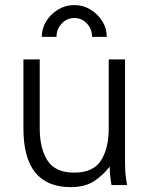

<svg xmlns="http://www.w3.org/2000/svg" viewBox="-20 -748 600 776"><path d="M140.6 -507.8V-228.5Q140.6 -148.4 171.9 -99.4Q203.1 -50.3 280.3 -50.3Q356.9 -50.3 388.2 -99.4Q419.4 -148.4 419.4 -228.5V-507.8H485.4V-88.4Q485.4 -51.8 489.5 -25.9Q493.7 0 493.7 0H430.7Q430.7 0 427 -23.4Q423.3 -46.9 423.3 -74.7Q397.9 -41 361.1 -16.4Q324.2 8.3 265.6 8.3Q74.7 8.3 74.7 -228.5V-507.8ZM280.3 -727.5Q315.4 -727.5 345.2 -709.7Q375 -691.9 393.3 -662.6Q411.6 -633.3 411.6 -599.1H352.1Q352.1 -630.9 331.1 -653.1Q310.1 -675.3 280.3 -675.3Q251 -675.3 229.7 -653.1Q208.5 -630.9 208.5 -599.1H148.9Q148.9 -633.3 167.2 -662.6Q185.5 -691.9 215.3 -709.7Q245.1 -727.5 280.3 -727.5Z"/></svg>

Font: Giphurs Light
Style: Regular
Weight: 300
Version: Version 0.920; ttfautohint (v1.8.4.7-5d5b)